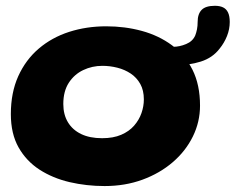

<svg xmlns="http://www.w3.org/2000/svg" viewBox="-20 -598 793 646"><path d="M332 28Q271 28 214.2 14.8Q157.5 1.5 113 -27.2Q68.5 -56 42.5 -102Q16.5 -148 16.5 -214Q16.5 -286.5 41.5 -341.8Q66.5 -397 110.5 -434.5Q154.5 -472 212.8 -490.8Q271 -509.5 337.5 -509.5Q400.5 -509.5 457.2 -494Q514 -478.5 558.2 -446Q602.5 -413.5 627.8 -363Q653 -312.5 653 -242.5Q653 -188 629 -139Q605 -90 561.5 -52.5Q518 -15 459.5 6.5Q401 28 332 28ZM323.5 -133Q361 -133 387.8 -144.5Q414.5 -156 431.2 -175.2Q448 -194.5 456 -217.5Q464 -240.5 464 -263.5Q464 -294 452 -315.5Q440 -337 419.8 -350.5Q399.5 -364 374.8 -370.2Q350 -376.5 324.5 -376.5Q290 -376.5 260 -362.2Q230 -348 211.5 -319.5Q193 -291 193 -248Q193 -212.5 208.5 -186.8Q224 -161 253 -147Q282 -133 323.5 -133ZM563.5 -378Q551 -378 540.8 -385.5Q530.5 -393 530.5 -410Q530.5 -420.5 537 -430.5Q543.5 -440.5 562 -440.5Q584 -440.5 606.2 -449.8Q628.5 -459 637 -479Q640.5 -488 642.8 -499.5Q645 -511 645 -524.5Q645 -551 658.5 -564.8Q672 -578.5 703 -578.5Q719.5 -578.5 730.5 -573.2Q741.5 -568 747.2 -556Q753 -544 753 -524Q753 -500 743.8 -476.8Q734.5 -453.5 719 -434.5Q695.5 -403.5 655.5 -390.8Q615.5 -378 563.5 -378Z"/></svg>

Font: Gluten SemiBold
Style: Regular
Weight: 600
Designer: Tyler Finck
Foundry: Etcetera Type Company
Version: Version 1.300